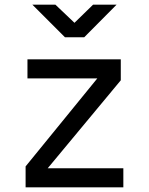

<svg xmlns="http://www.w3.org/2000/svg" viewBox="-20 -805 640 825"><path d="M90 0V-90L398 -468H98V-550H499V-460L185 -82H510V0ZM259 -645 119 -785H218L300 -707L380 -785H481L342 -645Z"/></svg>

Font: JetBrains Mono
Style: Regular
Weight: 400
Monospace: yes
Designer: Philipp Nurullin, Konstantin Bulenkov
Foundry: JetBrains
Version: Version 2.305